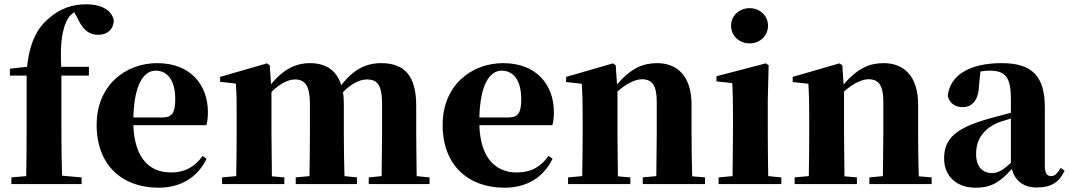

<svg xmlns="http://www.w3.org/2000/svg" viewBox="-20 -857 4977 894"><path d="M101 0H360V-31L269 -39C267 -106 266 -172 266 -238V-505H394V-546H265C260 -650 267 -723 299 -775C305 -784 315 -793 326 -800L342 -770C368 -714 398 -695 437 -695C483 -695 509 -723 510 -763C497 -818 441 -837 381 -837C318 -837 258 -818 203 -768C156 -727 119 -665 106 -546L26 -537V-505H104V-238C104 -171 103 -104 102 -37L33 -31V0Z M718 17C822 17 900 -31 942 -118L923 -131C890 -84 846 -54 775 -54C678 -54 606 -119 601 -274H941C946 -293 948 -310 948 -335C948 -462 867 -563 712 -563C565 -563 430 -461 430 -275C430 -88 549 17 718 17ZM601 -310C605 -466 650 -528 705 -528C759 -528 796 -484 796 -395C796 -333 782 -310 736 -310Z M1756 0H1980V-31L1920 -37L1918 -238V-364C1918 -500 1867 -563 1755 -563C1684 -563 1624 -533 1569 -460C1548 -529 1498 -563 1423 -563C1350 -563 1293 -527 1242 -465L1236 -553L1223 -562L1005 -499V-476L1078 -468C1082 -419 1082 -387 1082 -322V-238C1082 -182 1081 -96 1080 -37L1014 -31V0H1304V-31L1246 -36L1244 -238V-429C1280 -464 1318 -487 1354 -487C1402 -487 1423 -455 1423 -373V-238C1423 -180 1422 -95 1421 -37L1357 -31V0H1642V-31L1584 -37C1582 -94 1581 -179 1581 -238V-370C1581 -391 1580 -410 1577 -428C1615 -466 1652 -487 1689 -487C1737 -487 1759 -461 1759 -373V-238L1757 -37L1697 -31V0Z M2329 17C2433 17 2511 -31 2553 -118L2534 -131C2501 -84 2457 -54 2386 -54C2289 -54 2217 -119 2212 -274H2552C2557 -293 2559 -310 2559 -335C2559 -462 2478 -563 2323 -563C2176 -563 2041 -461 2041 -275C2041 -88 2160 17 2329 17ZM2212 -310C2216 -466 2261 -528 2316 -528C2370 -528 2407 -484 2407 -395C2407 -333 2393 -310 2347 -310Z M3035 0H3263V-31L3203 -36C3201 -94 3200 -179 3200 -238V-370C3200 -501 3135 -563 3040 -563C2974 -563 2919 -540 2853 -464L2847 -553L2834 -562L2616 -499V-475L2689 -467C2692 -419 2693 -386 2693 -321V-238C2693 -182 2692 -96 2691 -37L2625 -31V0H2915V-31L2857 -36L2855 -238V-431C2898 -469 2939 -488 2969 -488C3016 -488 3038 -460 3038 -383V-238L3036 -37L2973 -31V0Z M3470 -655C3518 -655 3556 -689 3556 -738C3556 -784 3518 -819 3470 -819C3423 -819 3384 -784 3384 -738C3384 -689 3423 -655 3470 -655ZM3390 0H3618V-31L3557 -37C3556 -95 3555 -182 3555 -238V-392L3559 -553L3546 -562L3316 -502V-478L3390 -470C3392 -423 3393 -384 3393 -318V-238L3391 -37L3326 -31V0Z M4090 0H4318V-31L4258 -36C4256 -94 4255 -179 4255 -238V-370C4255 -501 4190 -563 4095 -563C4029 -563 3974 -540 3908 -464L3902 -553L3889 -562L3671 -499V-475L3744 -467C3747 -419 3748 -386 3748 -321V-238C3748 -182 3747 -96 3746 -37L3680 -31V0H3970V-31L3912 -36L3910 -238V-431C3953 -469 3994 -488 4024 -488C4071 -488 4093 -460 4093 -383V-238L4091 -37L4028 -31V0Z M4808 16C4873 16 4911 -7 4937 -62L4919 -75C4900 -45 4889 -37 4874 -37C4855 -37 4845 -50 4845 -88V-357C4845 -502 4786 -563 4644 -563C4489 -563 4402 -503 4393 -410C4402 -376 4427 -358 4463 -358C4501 -358 4535 -384 4538 -453L4545 -524C4560 -527 4573 -528 4587 -528C4663 -528 4687 -497 4687 -393V-332L4590 -306C4427 -261 4376 -210 4376 -119C4376 -35 4436 17 4522 17C4602 17 4640 -14 4691 -70C4706 -17 4743 16 4808 16ZM4687 -99C4646 -60 4621 -51 4600 -51C4555 -51 4525 -80 4525 -140C4525 -213 4564 -259 4629 -287C4643 -292 4664 -298 4687 -305Z"/></svg>

Font: Noto Serif SC Black
Style: Regular
Weight: 900
Designer: Ryoko NISHIZUKA 西塚涼子 (kana & ideographs); Frank Grießhammer (Latin, Greek & Cyrillic); Wenlong ZHANG 张文龙 (bopomofo); San
Foundry: Adobe
Version: Version 2.001;hotconv 1.1.0;makeotfexe 2.6.0